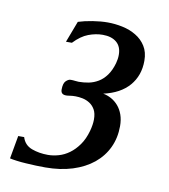

<svg xmlns="http://www.w3.org/2000/svg" viewBox="-73 -774 411 468"><g transform="rotate(10 132.0 -539.5)"><path d="M150.9 -694.8Q133.8 -694.8 115.7 -688Q97.7 -681.2 80.1 -662.6H65.4L85.4 -715.3Q100.6 -720.2 120.6 -723.4Q140.6 -726.6 157.7 -726.6Q175.8 -726.6 194.3 -722.7Q212.9 -718.8 228 -709.7Q243.2 -700.7 252.4 -686Q261.7 -671.4 261.7 -649.9Q261.7 -613.3 240 -588.1Q218.3 -563 176.8 -553.7Q187.5 -551.8 197.3 -546.4Q207 -541 214.6 -532.2Q222.2 -523.4 226.6 -511Q231 -498.5 231 -482.9Q231 -453.6 219.7 -429.7Q208.5 -405.8 187.3 -388.4Q166 -371.1 136 -361.6Q106 -352.1 68.8 -352.1Q58.6 -352.1 45.9 -352.5Q33.2 -353 20.8 -353.8Q8.3 -354.5 -2.4 -356Q-13.2 -357.4 -19.5 -358.9L-9.3 -416H5.4Q11.2 -397 29.5 -390.1Q47.9 -383.3 69.8 -383.3Q82.5 -383.3 96.2 -387.2Q109.9 -391.1 122.3 -400.1Q134.8 -409.2 145 -423.6Q155.3 -438 161.1 -459Q165.5 -475.1 165.5 -487.8Q165.5 -502.9 160.2 -512.2Q154.8 -521.5 146.7 -526.6Q138.7 -531.7 129.2 -533.7Q119.6 -535.6 111.8 -535.6Q104 -535.6 98.1 -534.7Q92.3 -533.7 88.4 -533.7Q75.2 -533.7 75.2 -545.9Q75.2 -561.5 81.3 -567.4Q87.4 -573.2 92.8 -573.2Q99.1 -573.2 104 -572.5Q108.9 -571.8 112.8 -571.8Q125 -571.8 137.5 -574.2Q149.9 -576.7 160.9 -583.3Q171.9 -589.8 180.7 -601.8Q189.5 -613.8 194.8 -632.3Q197.8 -643.1 197.8 -653.3Q197.8 -673.8 185.3 -684.3Q172.9 -694.8 150.9 -694.8Z"/></g></svg>

Font: Arian Grqi
Style: Italic
Weight: 400
Italic angle: -15°
Designer: Ruben Hakobyan (Tarumian)
Foundry: Ruben Hakobyan (Tarumian)
Version: Version 1.002